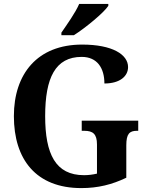

<svg xmlns="http://www.w3.org/2000/svg" viewBox="-20 -952 760 982"><path d="M294 -785V-772H358C418 -810 511 -887 534 -922V-932H385C366 -887 322 -826 294 -785ZM396 10C481 10 553 -8 626 -43V-209C626 -267 642 -283 680 -283H687V-335H398V-283H411C455 -283 476 -267 476 -213V-64C455 -59 432 -56 410 -56C264 -56 211 -164 211 -358C211 -554 263 -661 398 -661C477 -661 514 -604 514 -525C593 -525 635 -562 635 -609C635 -673 555 -724 400 -724C171 -724 51 -574 51 -358C51 -137 164 10 396 10Z"/></svg>

Font: Noto Serif SemiCondensed
Style: Bold
Weight: 700
Width: 4
Designer: Monotype Design Team
Foundry: Monotype Imaging Inc.
Version: Version 2.015